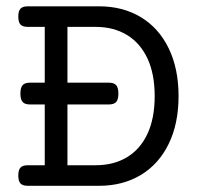

<svg xmlns="http://www.w3.org/2000/svg" viewBox="-20 -600 640 620"><path d="M556.6 -289.6Q556.6 -200.7 524.7 -135.3Q492.7 -69.8 434.6 -34.9Q376.5 0 299.8 0H69.8Q53.2 0 46.1 -7.6Q39.1 -15.1 39.1 -33.2Q39.1 -51.3 46.1 -58.8Q53.2 -66.4 69.8 -66.4H124.5V-262.7H76.7Q60.1 -262.7 53 -270.8Q45.9 -278.8 45.9 -297.9Q45.9 -316.9 53 -325Q60.1 -333 76.7 -333H124.5V-513.2H69.8Q53.2 -513.2 46.1 -520.8Q39.1 -528.3 39.1 -546.4Q39.1 -564.5 46.1 -572Q53.2 -579.6 69.8 -579.6H299.8Q376.5 -579.6 434.6 -544.7Q492.7 -509.8 524.7 -444.1Q556.6 -378.4 556.6 -289.6ZM479.5 -289.6Q479.5 -361.3 456.1 -411.4Q432.6 -461.4 389.6 -487.3Q346.7 -513.2 288.6 -513.2H197.8V-333H331.5Q348.1 -333 355.2 -325Q362.3 -316.9 362.3 -297.9Q362.3 -278.8 355.2 -270.8Q348.1 -262.7 331.5 -262.7H197.8V-66.4H288.6Q346.7 -66.4 389.6 -92Q432.6 -117.7 456.1 -167.7Q479.5 -217.8 479.5 -289.6Z"/></svg>

Font: Courier Prime
Style: Regular
Weight: 400
Designer: Alan Dague-Greene, Quote-Unquote Apps
Foundry: Quote-Unquote Apps
Version: Version 3.018